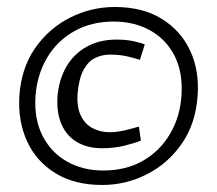

<svg xmlns="http://www.w3.org/2000/svg" viewBox="-20 -520 624 552"><path d="M274 11.8Q194.1 11.8 139.2 -22.1Q84.2 -56 57.7 -114.1Q31.2 -172.2 35.7 -244.3Q41.2 -324.6 81 -381.7Q120.8 -438.8 181.4 -469.3Q242 -499.9 309.8 -499.9Q390.2 -499.9 445.1 -465.8Q500.1 -431.8 526.8 -374.2Q553.6 -316.6 548.1 -244.3Q542.6 -164.6 502.8 -107.2Q463 -49.7 402.4 -19Q341.8 11.8 274 11.8ZM272.9 -93.8Q231.6 -93.8 201.5 -111.5Q171.4 -129.1 156.9 -162.6Q142.3 -196.1 145.3 -242.7Q149.3 -290.5 170.3 -327.4Q191.4 -364.4 228.5 -385.3Q265.5 -406.2 315.6 -406.2Q343.2 -406.2 364.7 -401.4Q386.2 -396.7 396.2 -392.1L382.3 -348Q368 -352.7 346 -357.9Q324.1 -363 295.2 -363Q274.3 -363 254.5 -353.8Q234.6 -344.7 220.8 -320.3Q207 -295.8 203 -250.3Q200.5 -211.5 212.6 -187Q224.6 -162.6 246.9 -151.2Q269.1 -139.8 295.2 -139.8Q316 -139.8 339.7 -145.5Q363.5 -151.3 379.3 -156L385.1 -115.7Q367.1 -108.4 337.5 -101.1Q308 -93.8 272.9 -93.8ZM276.8 -29.8Q342.6 -29.8 391.5 -58.1Q440.4 -86.4 469.1 -135.5Q497.7 -184.5 501.7 -244.3Q506.2 -311.4 482.1 -359Q457.9 -406.7 412.3 -432.3Q366.6 -458 306.8 -458Q241.8 -458 192.5 -429.8Q143.2 -401.7 114.9 -353.2Q86.6 -304.6 82.1 -244.3Q77.6 -177.9 102.3 -129.6Q126.9 -81.4 172.6 -55.6Q218.3 -29.8 276.8 -29.8Z"/></svg>

Font: Ancizar Sans Thin
Style: Italic
Weight: 100
Italic angle: -4°
Designer: Cesar Puertas, Viviana Monsalve, Julian Moncada, Julian Prieto, Jose Castro, Mariel Hernandez, Felipe Aragon, Sara Alarc
Version: Version 8.100